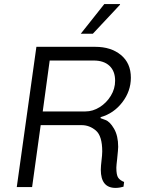

<svg xmlns="http://www.w3.org/2000/svg" viewBox="-20 -915 711 939"><path d="M620 -535Q620 -469 578 -414.5Q536 -360 472 -342V-337Q473 -336 495 -328.5Q517 -321 537.5 -286Q558 -251 558 -197Q558 -186 553 -138Q549 -104 549 -95Q549 -59 558 -46Q567 -33 587 -25L584 -2Q578 0 567 2Q556 4 545 4Q473 4 473 -85Q473 -101 477 -135Q478 -144 479 -154Q480 -164 480 -174Q480 -250 449 -276.5Q418 -303 379 -303H179L137 0H62L158 -686H446Q523 -686 571.5 -646Q620 -606 620 -535ZM223 -619 189 -370H398Q434 -370 467.5 -391Q501 -412 522 -446.5Q543 -481 543 -520Q543 -567 515.5 -593Q488 -619 438 -619ZM567 -895V-892L434 -750H375L490 -895Z"/></svg>

Font: Chivo Light Italic
Style: Regular
Weight: 300
Italic angle: -8.05°
Designer: Hector Gatti
Foundry: Omnibus-Type
Version: Version 1.007